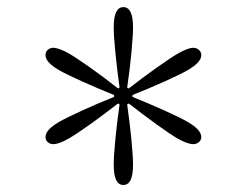

<svg xmlns="http://www.w3.org/2000/svg" viewBox="-20 -861 699 544"><path d="M329.6 -336.9Q302.2 -336.9 302.2 -394Q302.2 -418 306.9 -466.6Q311.5 -515.1 318.8 -564.9L314.5 -567.9Q276.4 -538.1 236.1 -509.3Q195.8 -480.5 174.3 -468.3Q147 -452.6 130.9 -452.6Q121.6 -452.6 115.2 -458.3Q108.9 -463.9 108.9 -473.1Q108.9 -493.2 147.5 -515.6Q168 -527.3 212.2 -547.6Q256.3 -567.9 303.2 -586.4V-591.8Q258.3 -609.9 213.6 -629.9Q168.9 -649.9 147.5 -662.1Q108.9 -684.6 108.9 -704.6Q108.9 -714.4 115.5 -720Q122.1 -725.6 130.9 -725.6Q146 -725.6 174.3 -710Q194.8 -698.2 234.6 -670.2Q274.4 -642.1 314.5 -610.4L318.8 -612.8Q312 -660.6 307.1 -710Q302.2 -759.3 302.2 -783.7Q302.2 -840.8 329.6 -840.8Q356.9 -840.8 356.9 -783.7Q356.9 -759.8 352.3 -711.2Q347.7 -662.6 340.3 -612.8L344.7 -610.4Q382.8 -640.1 423.1 -668.7Q463.4 -697.3 484.4 -709.5Q512.7 -725.6 527.8 -725.6Q536.6 -725.6 543.5 -719.7Q550.3 -713.9 550.3 -704.6Q550.3 -684.6 511.7 -662.1Q491.2 -650.4 446.8 -630.4Q402.3 -610.4 355.5 -591.8V-586.4Q400.4 -568.4 445.6 -548.1Q490.7 -527.8 511.7 -515.6Q550.3 -493.2 550.3 -473.1Q550.3 -463.9 543.5 -458.3Q536.6 -452.6 527.8 -452.6Q511.7 -452.6 484.4 -467.8Q463.9 -479.5 424.3 -508.1Q384.8 -536.6 344.7 -567.9L340.3 -564.9Q347.2 -517.6 352.1 -468Q356.9 -418.5 356.9 -394Q356.9 -336.9 329.6 -336.9Z"/></svg>

Font: Pinar DS1-Light
Style: Regular
Weight: 300
Designer: Amin Abedi
Version: Version 2.000